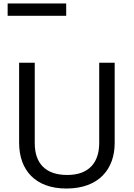

<svg xmlns="http://www.w3.org/2000/svg" viewBox="-20 -1075 771 1105"><path d="M24 -984H361V-1055H24ZM640 -252V-714H551V-252C551 -144 496 -68 367 -68C242 -68 180 -135 180 -251V-714H90V-254C90 -95 184 10 362 10C551 10 640 -104 640 -252Z"/></svg>

Font: Noto Sans Tifinagh Agraw Imazighen
Style: Regular
Weight: 400
Designer: JamraPatel
Foundry: JamraPatel LLC
Version: Version 2.006